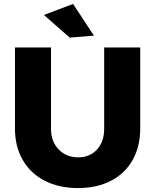

<svg xmlns="http://www.w3.org/2000/svg" viewBox="-20 -942 789 975"><path d="M377 -143Q436 -143 472.5 -182.5Q509 -222 509 -289V-701H692V-289Q692 -198 653.5 -129.5Q615 -61 543.5 -24Q472 13 376 13Q280 13 207.5 -24Q135 -61 95.5 -129.5Q56 -198 56 -289V-701H239V-289Q239 -223 278 -183Q317 -143 377 -143ZM351 -922 457 -761 334 -751 203 -866Z"/></svg>

Font: Montserrat arm2
Style: Bold
Weight: 700
Designer: Julieta Ulanovsky
Foundry: Julieta Ulanovsky
Version: Version 6.000